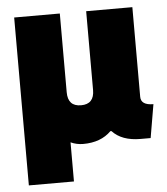

<svg xmlns="http://www.w3.org/2000/svg" viewBox="-48 -517 614 704"><g transform="rotate(-5 259.5 -165.0)"><path d="M242 10Q218 10 196 0V144H30V-474H198V-184Q198 -132 246.5 -132Q295 -132 295 -184V-474H465V-144Q465 -113 511 -113L490 10H453Q384 10 349 -28H345Q307 10 242 10Z"/></g></svg>

Font: Passion One
Style: Regular
Weight: 400
Designer: Alejandro Lo Celso
Foundry: Fontstage
Version: Version 1.002